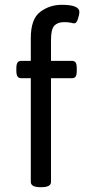

<svg xmlns="http://www.w3.org/2000/svg" viewBox="-20 -776 365 798"><path d="M108 -20V-451H68Q58 -451 53 -458Q48 -465 48 -481V-493Q48 -509 53 -516Q58 -523 68 -523H108V-618Q108 -697 147 -726.5Q186 -756 237 -756Q310 -756 310 -726Q310 -716 304 -697.5Q298 -679 289 -679Q284 -679 274.5 -681.5Q265 -684 246 -684Q220 -684 206 -669.5Q192 -655 192 -610V-523H279Q290 -523 294.5 -516Q299 -509 299 -493V-481Q299 -465 294.5 -458Q290 -451 279 -451H192V-20Q192 2 152 2H148Q108 2 108 -20Z"/></svg>

Font: Asap-Regular
Style: Regular
Weight: 400
Designer: Pablo Cosgaya
Foundry: Omnibus-Type
Version: Version 2.000; ttfautohint (v1.8)